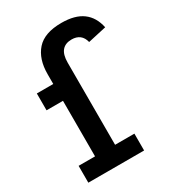

<svg xmlns="http://www.w3.org/2000/svg" viewBox="-192 -906 914 1012"><g transform="rotate(-30 265.0 -400.0)"><path d="M44 0V-102.5H144V-440.5H44V-543H144V-602.5Q144 -694.5 191 -747.5Q238 -800.5 341.5 -800.5Q424 -800.5 470.2 -766.2Q516.5 -732 530.5 -665L418.5 -640Q411.5 -669 392.8 -683.5Q374 -698 344.5 -698Q306 -698 286 -674.5Q266 -651 266 -602.5V-102.5H383.5V0Z"/></g></svg>

Font: Hepta Slab ExtraLight SemiBold
Style: Regular
Weight: 600
Version: Version 1.102